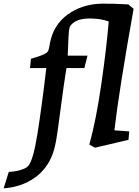

<svg xmlns="http://www.w3.org/2000/svg" viewBox="-127 -794 758 1049"><path d="M26 114Q54 85 77.5 -62Q101 -209 126 -422H37L42 -473Q106 -491 125 -504Q134 -509 138 -521Q142 -533 146 -559Q165 -658 242.5 -714.5Q320 -771 427 -774Q486 -775 574 -770L603 -746Q523 -298 498 -82L579 -76L575 -30L392 13L361 -4Q398 -136 427 -337.5Q456 -539 467 -677Q421 -693 363 -693Q289 -693 259 -655Q252 -646 249.5 -622Q247 -598 245 -540L243 -490H351L334 -422H236Q223 -343 203 -191Q190 -90 182 -40.5Q174 9 162 44Q131 130 60 179Q-11 228 -107 235L-79 145Q-46 144 -15.5 135Q15 126 26 114Z"/></svg>

Font: Andada Pro
Style: Bold Italic
Weight: 700
Italic angle: -7°
Designer: Carolina Giovagnoli
Foundry: Huerta Tipografica
Version: Version 3.005; ttfautohint (v1.8.4)